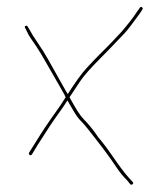

<svg xmlns="http://www.w3.org/2000/svg" viewBox="-20 -519 472 541"><path d="M380 -498.5C377.3 -500.2 375.3 -499.7 374 -497L366 -486C356.7 -471.3 342 -452.3 322 -429C317.3 -424.3 312 -418.7 306 -412C300 -405.3 293 -398 285 -390L259.5 -364.5C250.5 -355.5 238.8 -343.1 224.2 -327.4C209.8 -311.7 192 -287.2 171 -254C169 -256.7 164.5 -264.3 157.5 -276.9C150.4 -289.4 136.1 -315 114.5 -353.5C106.8 -367.2 97.5 -382.1 86.4 -398.2C75.3 -414.4 67.8 -426.3 64 -434L58 -444C56.7 -446.7 54.7 -447.3 52 -446C49.3 -444.7 49 -442.7 51 -440L56 -430C59.3 -422.7 62.8 -416.5 66.5 -411.5C70.2 -406.5 75.8 -398.2 83.5 -386.5C91.2 -374.8 100.2 -359.8 110.5 -341.5C120.8 -323.2 135 -298.5 153 -267.5C159 -257.2 163 -249.7 165 -245C156.3 -231 147.7 -218 139 -206C116.6 -175 96.6 -145 79 -116L62 -89C60.7 -86.3 61.2 -84.2 63.5 -82.5C65.8 -80.8 68 -81.3 70 -84L87 -112C111.7 -151.2 131.2 -180.5 145.5 -200C153.8 -211.3 162 -223.3 170 -236L187.5 -206C194.5 -194 201.3 -184.7 208 -178C214.7 -171.3 221.5 -163.5 228.5 -154.5C235.5 -145.5 242.7 -136.3 250 -127C257.3 -117.7 264.7 -108.2 272 -98.5C279.3 -88.8 285.7 -80.2 291 -72.5C296.3 -64.8 302.9 -55.2 310.8 -43.7C318.6 -32.2 327.7 -21.3 338 -11L347 0C349 2 351.2 2 353.5 0C355.8 -2 356 -4 354 -6L344 -17C331.4 -31 316.3 -50.9 298.8 -76.6C284 -98.3 270 -116.8 257 -132C243.7 -152 229.7 -169.3 215 -184C205.8 -193.2 192.8 -213.6 176 -245C185.3 -259 195.2 -273.8 205.5 -289.5C215.8 -305.2 236.2 -328.2 266.5 -358.5C275.5 -367.5 283.8 -376 291.5 -384C299.2 -392 306.2 -399.3 312.5 -406C318.8 -412.7 325.3 -419.5 332 -426.5C338.7 -433.5 352.7 -451.7 374 -481L381 -492C383 -494.7 382.7 -496.8 380 -498.5Z"/></svg>

Font: Proton
Style: Lit
Weight: 500
Version: Version 1.017